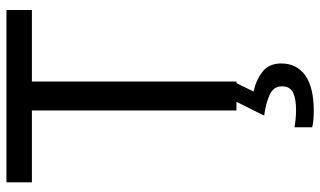

<svg xmlns="http://www.w3.org/2000/svg" viewBox="-219 -535 994 596"><g transform="rotate(-90 278.0 -237.0)"><path d="M323 0H233V-635H10V-714H545V-635H323ZM379 139Q379 187 342 213.5Q305 240 231 240Q199 240 181 235V180Q190 182 205 183.5Q220 185 234 185Q270 185 289 175.5Q308 166 308 141Q308 115 281.5 103Q255 91 217 86L260 0H318L292 53Q328 61 353.5 81Q379 101 379 139Z"/></g></svg>

Font: Go Noto Current
Style: Regular
Weight: 400
Designer: Monotype Design Team
Foundry: Monotype Imaging Inc.
Version: Version 2.007; ttfautohint (v1.8) -l 8 -r 50 -G 200 -x 14 -D